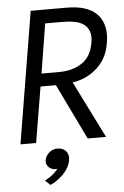

<svg xmlns="http://www.w3.org/2000/svg" viewBox="-59 -702 619 959"><g transform="rotate(-5 250.5 -222.5)"><path d="M452 0H360L225 -279H148L101.5 0H23L132 -660H313Q415.5 -660 463 -612Q500.5 -573.5 501 -509.5Q501 -489.5 497 -467Q484 -380.5 418.5 -331Q370.5 -294 309.5 -285.5ZM246.5 -343Q315.5 -343 362.5 -375Q409.5 -407 420 -475Q423 -490 423 -503Q423 -518 418.5 -530.5Q410.5 -553.5 392.5 -566.8Q374.5 -580 346.8 -585.5Q319 -591 286.5 -591H198.5L158.5 -343ZM154.5 215 129 191Q144 183 158.5 173.5Q186.5 152 196 137.5L187 138.5Q167 138.5 154 126Q141 113.5 141 97L141.5 89.5Q145.5 68 163.2 52.5Q181 37 205 37Q233 37 248 55Q259 68.5 259 88L257.5 101.5Q251 138.5 217.5 172Q187.5 200.5 154.5 215Z"/></g></svg>

Font: Lucymar Sans
Style: Italic
Weight: 400
Italic angle: -10°
Foundry: The League of Moveable Type (original font) / Main changes by Cristiano Sobral with portions from Mirco Monsees
Version: Version 2.00;August 30, 2020;FontCreator 13.0.0.2681 64-bit